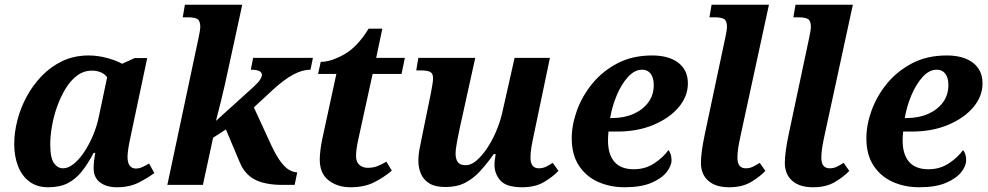

<svg xmlns="http://www.w3.org/2000/svg" viewBox="-20 -780 4170 810"><path d="M183 10Q136 10 104 -14Q72 -38 56 -79.5Q40 -121 40 -173Q40 -220 53 -271.5Q66 -323 92 -371.5Q118 -420 156 -459.5Q194 -499 243.5 -522.5Q293 -546 354 -546Q393 -546 433 -535Q473 -524 495 -511L548 -535H601L535 -223Q533 -212 528.5 -192Q524 -172 521 -151.5Q518 -131 518 -118Q518 -93 527.5 -81Q537 -69 553 -69Q567 -69 580 -75Q593 -81 609 -90L631 -50Q606 -31 566.5 -10.5Q527 10 473 10Q429 10 402 -10.5Q375 -31 375 -70Q375 -99 382 -135H375Q351 -89 325 -56.5Q299 -24 265.5 -7Q232 10 183 10ZM246 -70Q268 -70 291 -88.5Q314 -107 335 -138.5Q356 -170 372.5 -209Q389 -248 397 -288L432 -454Q422 -468 405 -475Q388 -482 368 -482Q333 -482 305 -461Q277 -440 256 -405Q235 -370 220.5 -329Q206 -288 199 -246.5Q192 -205 192 -172Q192 -114 207.5 -92Q223 -70 246 -70Z M1172 0Q1099 0 1056 -22Q1013 -44 992 -94L933 -234L879 -199L836 0H686L818 -622Q821 -635 823 -648Q825 -661 825 -665Q825 -692 813 -699.5Q801 -707 772 -707H751L760 -760H1002L949 -516Q938 -463 929 -424.5Q920 -386 911.5 -350.5Q903 -315 891 -270L1047 -411Q1071 -433 1078 -445Q1085 -457 1085 -464Q1085 -486 1038 -486L1048 -536H1300L1290 -486Q1256 -486 1217.5 -465.5Q1179 -445 1131 -401L1051 -327L1126 -164Q1148 -118 1167 -94Q1186 -70 1203 -61.5Q1220 -53 1234 -53L1223 0Z M1459 10Q1404 10 1366.5 -19Q1329 -48 1329 -107Q1329 -125 1332 -148.5Q1335 -172 1339 -191L1399 -468H1322L1333 -519Q1376 -519 1432 -550.5Q1488 -582 1535 -659H1593L1567 -536H1688L1674 -468H1552L1492 -194Q1487 -172 1484.5 -154Q1482 -136 1482 -122Q1482 -97 1496 -84.5Q1510 -72 1532 -72Q1555 -72 1574.5 -80Q1594 -88 1610 -98L1633 -60Q1600 -32 1558.5 -11Q1517 10 1459 10Z M2183 10Q2117 10 2091.5 -18Q2066 -46 2066 -86Q2066 -94 2068 -108.5Q2070 -123 2071 -130H2063Q2034 -89 2005 -57.5Q1976 -26 1941.5 -8.5Q1907 9 1859 9Q1816 9 1791 -6.5Q1766 -22 1755.5 -47.5Q1745 -73 1745 -102Q1745 -127 1751 -157Q1757 -187 1762 -212L1798 -388Q1802 -408 1804.5 -425Q1807 -442 1807 -450Q1807 -470 1795 -476.5Q1783 -483 1754 -483H1736L1745 -536H1985L1919 -237Q1914 -213 1908 -181.5Q1902 -150 1902 -131Q1902 -109 1911.5 -96Q1921 -83 1945 -83Q1967 -83 1990 -102.5Q2013 -122 2034.5 -154Q2056 -186 2072.5 -224.5Q2089 -263 2098 -301L2151 -536H2300L2232 -211Q2226 -184 2222 -160Q2218 -136 2218 -115Q2218 -70 2253 -70Q2269 -70 2282 -76Q2295 -82 2312 -93L2336 -59Q2312 -34 2275 -12Q2238 10 2183 10Z M2615 10Q2554 10 2503.5 -12.5Q2453 -35 2422.5 -81Q2392 -127 2392 -197Q2392 -253 2414 -314Q2436 -375 2479 -427.5Q2522 -480 2585 -513Q2648 -546 2731 -546Q2802 -546 2842 -515Q2882 -484 2882 -428Q2882 -374 2843.5 -328Q2805 -282 2737.5 -253.5Q2670 -225 2584 -225H2547Q2546 -215 2545.5 -205Q2545 -195 2545 -187Q2545 -129 2572 -97.5Q2599 -66 2654 -66Q2703 -66 2741 -91.5Q2779 -117 2800 -147Q2813 -131 2813 -104Q2813 -80 2792 -53.5Q2771 -27 2727.5 -8.5Q2684 10 2615 10ZM2563 -282Q2613 -282 2652.5 -299.5Q2692 -317 2715 -348Q2738 -379 2738 -421Q2738 -452 2725 -469Q2712 -486 2689 -486Q2657 -486 2629 -455Q2601 -424 2581.5 -377Q2562 -330 2554 -282Z M3056 10Q2999 10 2968 -17.5Q2937 -45 2937 -93Q2937 -114 2941 -144Q2945 -174 2953 -212L3040 -622Q3043 -635 3045 -648Q3047 -661 3047 -665Q3047 -692 3035 -699.5Q3023 -707 2994 -707H2973L2982 -760H3224L3105 -211Q3099 -184 3095 -160Q3091 -136 3091 -115Q3091 -70 3126 -70Q3142 -70 3155 -76Q3168 -82 3185 -93L3209 -59Q3185 -34 3148 -12Q3111 10 3056 10Z M3410 10Q3353 10 3322 -17.5Q3291 -45 3291 -93Q3291 -114 3295 -144Q3299 -174 3307 -212L3394 -622Q3397 -635 3399 -648Q3401 -661 3401 -665Q3401 -692 3389 -699.5Q3377 -707 3348 -707H3327L3336 -760H3578L3459 -211Q3453 -184 3449 -160Q3445 -136 3445 -115Q3445 -70 3480 -70Q3496 -70 3509 -76Q3522 -82 3539 -93L3563 -59Q3539 -34 3502 -12Q3465 10 3410 10Z M3858 10Q3797 10 3746.5 -12.5Q3696 -35 3665.5 -81Q3635 -127 3635 -197Q3635 -253 3657 -314Q3679 -375 3722 -427.5Q3765 -480 3828 -513Q3891 -546 3974 -546Q4045 -546 4085 -515Q4125 -484 4125 -428Q4125 -374 4086.5 -328Q4048 -282 3980.5 -253.5Q3913 -225 3827 -225H3790Q3789 -215 3788.5 -205Q3788 -195 3788 -187Q3788 -129 3815 -97.5Q3842 -66 3897 -66Q3946 -66 3984 -91.5Q4022 -117 4043 -147Q4056 -131 4056 -104Q4056 -80 4035 -53.5Q4014 -27 3970.5 -8.5Q3927 10 3858 10ZM3806 -282Q3856 -282 3895.5 -299.5Q3935 -317 3958 -348Q3981 -379 3981 -421Q3981 -452 3968 -469Q3955 -486 3932 -486Q3900 -486 3872 -455Q3844 -424 3824.5 -377Q3805 -330 3797 -282Z"/></svg>

Font: Noto Serif
Style: Bold Italic
Weight: 700
Italic angle: -12°
Designer: Monotype Design Team
Foundry: Monotype Imaging Inc.
Version: Version 2.013